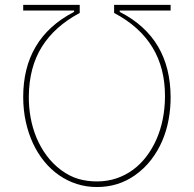

<svg xmlns="http://www.w3.org/2000/svg" viewBox="-20 -747 784 777"><path d="M73.9 -727.3H302.6V-694.6Q201 -640.3 149.3 -557.5Q97.7 -474.8 96.6 -356.5Q96.2 -314.6 103.7 -272.2Q111.2 -229.8 127.3 -190.7Q143.5 -151.6 168.5 -117.7Q193.5 -83.8 228 -58.2Q261.4 -33.7 296.3 -23.3Q331.3 -12.8 372.2 -12.8Q414.8 -12.8 451.3 -25.2Q487.9 -37.6 518.3 -60Q548.7 -82.4 572.4 -113.6Q596.2 -144.9 612.9 -182.5Q647 -259.6 647.7 -356.5Q648.8 -585.6 441.8 -694.6V-727.3H670.5V-704.5H464.5V-698.9Q517.4 -671.9 556.1 -636.5Q594.8 -601.2 620 -558.1Q645.2 -514.9 657.7 -464.1Q670.1 -413.4 670.5 -355.1Q670.8 -309.7 662.6 -264.4Q654.5 -219.1 636.9 -177.7Q619.3 -136.4 591.6 -100.3Q563.9 -64.3 525.6 -37.3Q458.1 9.9 372.2 9.9Q329.5 9.9 290.8 -2.5Q252.1 -14.9 218.9 -38Q185.7 -61.1 158.9 -93.9Q132.1 -126.8 113.3 -167.3Q94.5 -207.7 84.2 -255.1Q73.9 -302.6 73.9 -355.1Q73.9 -412.6 86.3 -463.4Q98.7 -514.2 124.1 -557.5Q149.5 -600.9 188.4 -636.4Q227.3 -671.9 279.8 -698.9V-704.5H73.9Z"/></svg>

Font: Inter P Thin
Style: Regular
Weight: 100
Designer: Rasmus Andersson
Foundry: rsms
Version: Version 3.018;git-588b23468